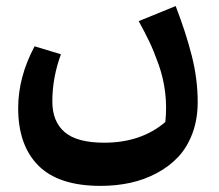

<svg xmlns="http://www.w3.org/2000/svg" viewBox="-20 -355 724 634"><path d="M560.1 -335Q593.8 -247.6 613.3 -170.7Q632.8 -93.8 632.8 -18.1Q632.8 38.6 615.5 85.2Q598.1 131.8 568.1 163.6Q538.1 195.3 497.1 217Q456.1 238.8 409.7 248.8Q363.3 258.8 312 258.8Q173.8 258.8 106.9 191.9Q40 125 40 2Q40 -100.6 94.2 -202.1L181.2 -175.8Q152.8 -98.6 152.8 -20Q152.8 46.4 193.6 81.3Q234.4 116.2 324.2 116.2Q445.8 116.2 525.9 47.9Q531.2 -1.5 525.4 -49.8Q519.5 -98.1 503.4 -143.1Q487.3 -188 473.1 -217.5Q459 -247.1 438 -285.2Z"/></svg>

Font: FiraGO SemiBold
Style: Italic
Weight: 600
Italic angle: -8°
Designer: bBox Type GmbH
Foundry: bBox Type GmbH
Version: Version 1.001;PS 001.001;hotconv 1.0.88;makeotf.lib2.5.64775